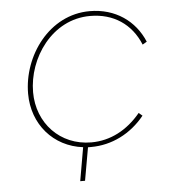

<svg xmlns="http://www.w3.org/2000/svg" viewBox="-49 -571 683 754"><g transform="rotate(-5 292.0 -194.0)"><path d="M291 7C373 7 449 -31 503 -98L489 -110C436 -46 369 -11 294 -11C171 -11 83 -105 83 -227C83 -361 181 -506 332 -506C424 -506 494 -459 528 -376L545 -386C510 -470 433 -525 332 -525C172 -525 63 -372 63 -223C63 -102 144 -9 260 5L237 137H256L279 7Z"/></g></svg>

Font: Fixel Display Thin
Style: Italic
Weight: 100
Italic angle: -10°
Designer: AlfaBravo + MacPaw
Foundry: Kyrylo Tkachov, Marchela Mozhyna, Serhii Makarenko, Maria Weinstein, Zakhar Kryvoshyya
Version: Version 1.210;Glyphs 3.2 (3217)